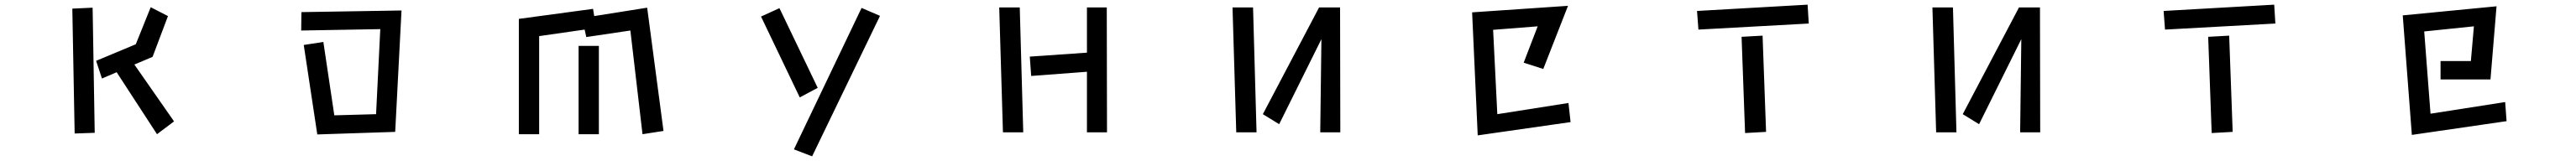

<svg xmlns="http://www.w3.org/2000/svg" viewBox="-20 -552 11040 691"><path d="M480 -242 417 -215 392 -291 562 -362 626 -521 700 -483 634 -308 556 -275 726 -31 653 24ZM290 -515 377 -519 386 18 300 21Z M1282 -359 1366 -372 1413 -57 1592 -62 1610 -427 1271 -421 1272 -500 1701 -507 1674 13V14L1340 25Z M2682 -421 2493 -393 2486 -425 2291 -397V24H2204V-471L2522 -514L2527 -483L2754 -519L2824 10L2734 24ZM2460 -355H2547V24H2460Z M3673 -518 3752 -484 3461 119 3383 89ZM3242 -481 3321 -517 3485 -175 3408 -134Z M4639 -244 4400 -226 4394 -309 4639 -326V-520H4724L4725 16H4639ZM4263 -520H4351L4366 16H4279Z M5644 -384 5463 -19 5393 -62 5634 -520H5724L5725 16H5639ZM5263 -520H5351L5366 16H5279Z M6290 -499 6701 -527 6595 -256 6511 -283 6571 -439 6380 -424 6398 -62 6703 -110 6712 -28 6314 29Z M7254 -505 7728 -532 7733 -451 7260 -425ZM7445 -394 7535 -399 7550 14 7460 19Z M8644 -384 8463 -19 8393 -62 8634 -520H8724L8725 16H8639ZM8263 -520H8351L8366 16H8279Z M9254 -505 9728 -532 9733 -451 9260 -425ZM9445 -394 9535 -399 9550 14 9460 19Z M10279 -486 10681 -525 10655 -211H10441V-290H10571L10584 -439L10371 -417L10398 -64L10718 -114L10724 -32L10318 27Z"/></svg>

Font: Stick
Style: Regular
Weight: 400
Designer: Fontworks Inc.
Foundry: Fontworks Inc.
Version: Version 1.100